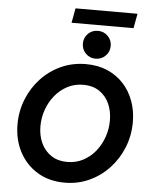

<svg xmlns="http://www.w3.org/2000/svg" viewBox="-67 -1114 909 1175"><g transform="rotate(5 388.0 -527.0)"><path d="M374.1 7Q278.9 7 207.4 -36.3Q136 -79.5 96.3 -154.5Q56.6 -229.5 56.6 -324.2Q56.6 -405.2 85.7 -477.9Q114.7 -550.7 166.9 -606.8Q219.2 -663 289.6 -695.1Q360.1 -727.2 442.7 -727.2Q515.4 -727.2 573.7 -702.3Q631.9 -677.4 673.2 -632.7Q714.5 -588 736.5 -528Q758.6 -468.1 758.6 -397.8Q758.6 -316 729.4 -243Q700.3 -170 648.1 -113.8Q595.9 -57.5 526 -25.3Q456.1 7 374.1 7ZM379.3 -120.6Q432.4 -120.6 476.2 -143.5Q520.1 -166.4 551.8 -205.5Q583.5 -244.6 600.7 -293.9Q617.9 -343.2 617.9 -396Q617.9 -454.2 596.7 -500.2Q575.4 -546.2 535 -573Q494.6 -599.7 437.4 -599.7Q384.1 -599.7 340.1 -576.7Q296.1 -553.7 264 -514.5Q231.9 -475.2 214.6 -426.1Q197.3 -377 197.3 -324.4Q197.3 -266.2 219.1 -220Q241 -173.9 281.7 -147.2Q322.4 -120.6 379.3 -120.6ZM497.6 -765.3Q461.3 -765.3 436.6 -790.2Q412 -815.1 412 -851Q412 -886.9 436.7 -911.7Q461.3 -936.4 497.5 -936.4Q533.3 -936.4 558.2 -911.7Q583.1 -886.9 583.1 -851Q583.1 -815.1 558.2 -790.2Q533.3 -765.3 497.6 -765.3ZM331.9 -971.6 348.5 -1061.5H729.3L712.7 -971.6Z"/></g></svg>

Font: Reddit Sans
Style: Italic
Weight: 400
Italic angle: -11.25°
Designer: Stephen Hutchings
Version: Version 1.013